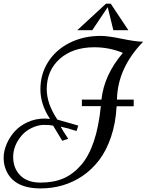

<svg xmlns="http://www.w3.org/2000/svg" viewBox="-51 -903 813 1064"><path d="M742.2 -671.9Q600.1 -524.9 597.2 -351.1H689.9V-314H595.2Q590.3 -220.7 564.2 -144Q538.1 -67.4 498 -15.1Q458 37.1 405.3 72.8Q303.2 141.1 173.8 141.1Q23.4 141.1 -18.6 37.1Q-30.8 7.8 -30.8 -28.8Q-30.8 -65.4 -14.4 -104.2Q2 -143.1 30.5 -174.8Q59.1 -206.5 102.8 -226.3Q146.5 -246.1 197.3 -246.1Q205.6 -246.1 226.1 -244.1Q172.9 -323.7 172.9 -408.2Q172.9 -492.7 216.1 -560.3Q259.3 -627.9 335.7 -666Q412.1 -704.1 506.8 -704.1Q546.9 -704.1 624.8 -688Q702.6 -671.9 742.2 -671.9ZM511.2 -351.1Q525.9 -487.8 629.9 -609.9Q555.2 -641.1 472.2 -641.1Q352.1 -641.1 280 -576.7Q208 -512.2 208 -409.2Q208 -327.6 267.1 -240.2L382.8 -207L373 -176.8Q325.7 -192.9 285.2 -201.2Q295.9 -180.2 327.1 -133.8L293.9 -123L243.2 -207Q224.1 -210.9 192.6 -210.9Q161.1 -210.9 126.5 -194.8Q91.8 -178.7 69.3 -152.3Q22 -96.7 22 -33.4Q22 29.8 61.5 69.3Q101.1 108.9 173.8 108.9Q246.6 108.9 300.3 85.7Q354 62.5 397.5 12.7Q485.4 -87.9 507.8 -314.9H402.8V-351.1ZM536.6 -882.8H562.5L660.2 -735.8H577.1L545.9 -863.3L460.4 -735.8H377.4Z"/></svg>

Font: Niconne
Style: Regular
Weight: 400
Designer: Vernon Adams
Foundry: Vernon Adams
Version: Version 1.002